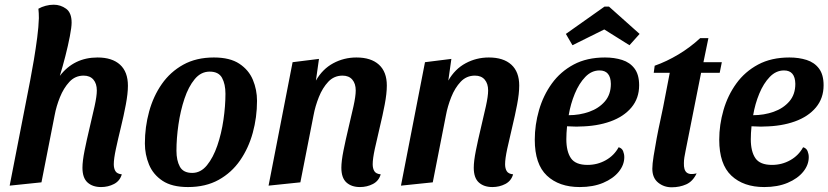

<svg xmlns="http://www.w3.org/2000/svg" viewBox="-20 -774 3516 815"><path d="M409 20Q373 20 351.5 0.5Q330 -19 330 -62Q330 -90 339 -135Q348 -180 360 -230Q372 -280 381.5 -323Q391 -366 391 -390Q391 -419 376.5 -436Q362 -453 335 -453Q299 -453 274.5 -426.5Q250 -400 234.5 -361.5Q219 -323 212 -285L156 0L21 14L108 -432Q116 -473 124 -521Q132 -569 138 -615Q144 -661 145 -697Q145 -708 144.5 -718Q144 -728 143 -737Q157 -745 174 -749.5Q191 -754 208 -754Q237 -754 260.5 -737Q284 -720 284 -678Q284 -659 276.5 -620Q269 -581 257.5 -536Q246 -491 234 -452Q294 -530 394 -530Q456 -530 489.5 -499.5Q523 -469 523 -410Q523 -377 514 -329.5Q505 -282 493 -233Q481 -184 472 -142Q463 -100 463 -77Q463 -59 470 -47.5Q477 -36 497 -34Q489 -6 464 7Q439 20 409 20Z M778 20Q710 20 670 -6.5Q630 -33 612.5 -75.5Q595 -118 595 -165Q595 -235 613 -300.5Q631 -366 667 -417.5Q703 -469 758 -499.5Q813 -530 888 -530Q956 -530 996 -503.5Q1036 -477 1053.5 -435Q1071 -393 1071 -346Q1071 -276 1053 -210.5Q1035 -145 999 -93Q963 -41 908 -10.5Q853 20 778 20ZM796 -40Q832 -40 858.5 -72.5Q885 -105 902.5 -156Q920 -207 928.5 -265.5Q937 -324 937 -376Q937 -417 922.5 -443.5Q908 -470 870 -470Q833 -470 806.5 -438Q780 -406 763 -355Q746 -304 737.5 -245.5Q729 -187 729 -134Q729 -93 743.5 -66.5Q758 -40 796 -40Z M1508 20Q1472 20 1450.5 0.5Q1429 -19 1429 -62Q1429 -90 1438 -135Q1447 -180 1459 -230Q1471 -280 1480.5 -323Q1490 -366 1490 -390Q1490 -419 1475.5 -436Q1461 -453 1434 -453Q1398 -453 1373.5 -427Q1349 -401 1333.5 -362Q1318 -323 1311 -285L1255 0L1120 14L1222 -510L1334 -524L1321 -432Q1349 -481 1394.5 -505.5Q1440 -530 1493 -530Q1555 -530 1588.5 -499.5Q1622 -469 1622 -411Q1622 -377 1613 -330Q1604 -283 1592 -233.5Q1580 -184 1571 -142Q1562 -100 1562 -77Q1562 -59 1569 -47.5Q1576 -36 1596 -34Q1588 -6 1563 7Q1538 20 1508 20Z M2070 20Q2034 20 2012.5 0.5Q1991 -19 1991 -62Q1991 -90 2000 -135Q2009 -180 2021 -230Q2033 -280 2042.5 -323Q2052 -366 2052 -390Q2052 -419 2037.5 -436Q2023 -453 1996 -453Q1960 -453 1935.5 -427Q1911 -401 1895.5 -362Q1880 -323 1873 -285L1817 0L1682 14L1784 -510L1896 -524L1883 -432Q1911 -481 1956.5 -505.5Q2002 -530 2055 -530Q2117 -530 2150.5 -499.5Q2184 -469 2184 -411Q2184 -377 2175 -330Q2166 -283 2154 -233.5Q2142 -184 2133 -142Q2124 -100 2124 -77Q2124 -59 2131 -47.5Q2138 -36 2158 -34Q2150 -6 2125 7Q2100 20 2070 20Z M2441 20Q2353 20 2301.5 -28.5Q2250 -77 2250 -181Q2250 -244 2268 -306.5Q2286 -369 2322.5 -419.5Q2359 -470 2415 -500Q2471 -530 2548 -530Q2588 -530 2621 -519.5Q2654 -509 2673.5 -483Q2693 -457 2693 -412Q2693 -357 2660.5 -318Q2628 -279 2571 -258.5Q2514 -238 2440 -237Q2428 -236 2413 -237Q2398 -238 2387 -238Q2384 -208 2384 -183Q2384 -131 2403.5 -102.5Q2423 -74 2474 -74Q2516 -74 2551.5 -94Q2587 -114 2606 -149Q2620 -145 2625 -132.5Q2630 -120 2630 -107Q2630 -74 2606.5 -45Q2583 -16 2540.5 2Q2498 20 2441 20ZM2394 -285Q2440 -285 2481 -299.5Q2522 -314 2547.5 -343.5Q2573 -373 2573 -418Q2572 -475 2525 -475Q2491 -475 2464.5 -447.5Q2438 -420 2420 -376.5Q2402 -333 2394 -285ZM2410 -582 2382 -630 2546 -746H2565L2695 -630L2652 -582L2545 -649Z M2831 21Q2798 21 2773.5 1Q2749 -19 2749 -58Q2749 -77 2754.5 -112Q2760 -147 2767.5 -187Q2775 -227 2783 -263Q2791 -299 2795 -320L2823 -465H2755L2759 -495Q2810 -513 2860 -543Q2910 -573 2952 -612H2987L2966 -510H3044L3035 -465H2956L2890 -133Q2887 -119 2885 -106Q2883 -93 2883 -82Q2882 -52 2895 -41.5Q2908 -31 2937 -38Q2921 -4 2893 8.5Q2865 21 2831 21Z M3224 20Q3136 20 3084.5 -28.5Q3033 -77 3033 -181Q3033 -244 3051 -306.5Q3069 -369 3105.5 -419.5Q3142 -470 3198 -500Q3254 -530 3331 -530Q3371 -530 3404 -519.5Q3437 -509 3456.5 -483Q3476 -457 3476 -412Q3476 -357 3443.5 -318Q3411 -279 3354 -258.5Q3297 -238 3223 -237Q3211 -236 3196 -237Q3181 -238 3170 -238Q3167 -208 3167 -183Q3167 -131 3186.5 -102.5Q3206 -74 3257 -74Q3299 -74 3334.5 -94Q3370 -114 3389 -149Q3403 -145 3408 -132.5Q3413 -120 3413 -107Q3413 -74 3389.5 -45Q3366 -16 3323.5 2Q3281 20 3224 20ZM3177 -285Q3223 -285 3264 -299.5Q3305 -314 3330.5 -343.5Q3356 -373 3356 -418Q3355 -475 3308 -475Q3274 -475 3247.5 -447.5Q3221 -420 3203 -376.5Q3185 -333 3177 -285Z"/></svg>

Font: Sansita Swashed Medium
Style: Regular
Weight: 500
Designer: Pablo Cosgaya
Foundry: Omnibus-Type
Version: Version 1.003; ttfautohint (v1.8.3)